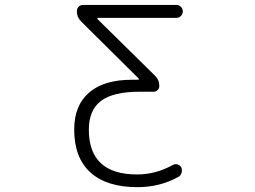

<svg xmlns="http://www.w3.org/2000/svg" viewBox="-20 -774 1040 782"><path d="M543 -449.2Q544.9 -449.2 545.4 -451.2Q545.9 -453.1 544.9 -454.1L310.5 -686.5Q293 -704.1 293 -728.5Q293 -739.3 300.3 -746.6Q307.6 -753.9 318.4 -753.9H698.2Q709 -753.9 716.8 -746.1Q724.6 -738.3 724.6 -727.5Q724.6 -716.8 716.8 -709Q709 -701.2 698.2 -701.2H378.9Q377 -701.2 376.5 -699.2Q376 -697.3 377 -696.3L612.3 -464.8Q628.9 -448.2 628.9 -423.8Q628.9 -414.1 622.1 -407.2Q615.2 -400.4 605.5 -400.4H547.9Q440.4 -400.4 391.1 -362.8Q341.8 -325.2 341.8 -246.1Q341.8 -63.5 538.1 -63.5Q539.1 -63.5 540 -63.5Q614.3 -63.5 684.6 -102.5Q694.3 -107.4 704.1 -104Q713.9 -100.6 718.8 -91.8Q722.7 -80.1 719.2 -69.3Q715.8 -58.6 705.1 -52.7Q629.9 -11.7 540 -11.7Q414.1 -11.7 348.1 -71.8Q282.2 -131.8 282.2 -246.1Q282.2 -344.7 342.8 -397Q403.3 -449.2 517.6 -449.2Z"/></svg>

Font: Rounded Mgen+ 1mn light
Style: Regular
Weight: 200
Designer: [Source Han Sans]
Ryoko NISHIZUKA  (kana & ideographs); Paul D. Hunt (Latin, Greek & Cyrillic); Wenlong ZHANG  (bopomofo
Version: Version 1.059.20150602